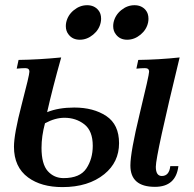

<svg xmlns="http://www.w3.org/2000/svg" viewBox="-20 -723 760 752"><path d="M586.9 8.8Q490.7 8.8 490.7 -74.7Q490.7 -127 527.3 -278.1Q564 -429.2 564 -442.4Q564 -456.1 547.9 -456.1Q533.2 -456.1 514.2 -454.1L521.5 -488.3Q602.5 -489.3 683.6 -498Q590.3 -114.3 590.3 -69.8Q590.3 -33.7 613.8 -33.7Q642.6 -33.7 647 -72.3H678.7Q668.9 8.8 586.9 8.8ZM229 -25.4Q293 -25.4 318.1 -63Q343.3 -100.6 343.3 -151.9Q343.3 -210.4 310.3 -236.1Q277.3 -261.7 232.4 -261.7Q195.8 -261.7 156.2 -240.2Q142.6 -189.9 142.6 -144Q142.6 -80.1 167.2 -52.7Q191.9 -25.4 229 -25.4ZM164.6 -283.7Q209 -301.8 271 -301.8Q346.2 -301.8 396.2 -268.6Q446.3 -235.4 446.3 -162.1Q446.3 -87.9 388.7 -41Q326.2 9.8 224.6 9.8Q141.6 9.8 90.3 -27.8Q34.7 -68.4 34.7 -148.4Q34.7 -197.8 64.9 -313.5Q95.2 -429.2 95.2 -442.4Q95.2 -456.1 79.1 -456.1Q64.5 -456.1 45.4 -454.1L52.7 -488.3Q131.3 -489.3 219.7 -498Q186 -378.4 164.6 -283.7ZM478 -567.4Q450.2 -567.4 434.6 -587.4Q423.3 -601.1 423.3 -620.6Q423.3 -627.9 424.8 -635.3Q431.2 -664.1 454.8 -683.3Q478.5 -702.6 506.8 -702.6Q534.7 -702.6 550.8 -683.1Q561.5 -670.4 561.5 -649.4Q561.5 -642.6 560.1 -635.3Q554.2 -606.9 530.3 -587.2Q506.3 -567.4 478 -567.4ZM292.5 -567.4Q264.6 -567.4 249 -587.4Q237.8 -601.1 237.8 -620.6Q237.8 -627.9 239.3 -635.3Q245.6 -664.1 269.3 -683.3Q293 -702.6 321.3 -702.6Q349.1 -702.6 365.2 -683.1Q376 -670.4 376 -649.4Q376 -642.6 374.5 -635.3Q368.7 -606.9 344.7 -587.2Q320.8 -567.4 292.5 -567.4Z"/></svg>

Font: Munson
Style: Italic
Weight: 400
Italic angle: -12°
Designer: Paul James MIller
Foundry: High-Logic / Made with FontCreator
Version: Version 2.10;May 5, 2019;FontCreator 11.5.0.2430 64-bit